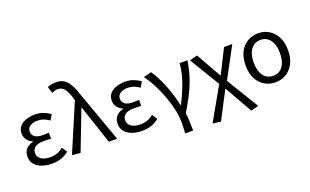

<svg xmlns="http://www.w3.org/2000/svg" viewBox="-105 -1347 3388 2099"><g transform="rotate(-20 1589.5 -298.0)"><path d="M281 13Q214 13 162 -6.5Q110 -26 81 -62.5Q52 -99 52 -150Q52 -189 67 -216Q82 -243 107.5 -260Q133 -277 164 -284V-289Q122 -305 100 -338.5Q78 -372 78 -410Q78 -460 106.5 -492.5Q135 -525 182.5 -541Q230 -557 285 -557Q335 -557 379 -541Q423 -525 461 -498L424 -436Q393 -459 359.5 -471.5Q326 -484 288 -484Q238 -484 203.5 -462.5Q169 -441 169 -399Q169 -362 198.5 -338.5Q228 -315 293 -315Q309 -315 325.5 -316Q342 -317 362 -318V-247Q338 -249 317.5 -249.5Q297 -250 277 -250Q210 -250 176.5 -226.5Q143 -203 143 -158Q143 -112 182 -86Q221 -60 290 -60Q330 -60 365.5 -72Q401 -84 439 -115L479 -54Q430 -16 384 -1.5Q338 13 281 13Z M612 9 515 0 751 -555 744 -578Q722 -653 692 -692.5Q662 -732 615 -732Q593 -732 576.5 -726.5Q560 -721 546 -713L522 -790Q542 -798 565.5 -803.5Q589 -809 625 -809Q679 -809 717 -783Q755 -757 783 -704.5Q811 -652 835 -574L1041 0H944L794 -451H789Z M1330 13Q1263 13 1211 -6.5Q1159 -26 1130 -62.5Q1101 -99 1101 -150Q1101 -189 1116 -216Q1131 -243 1156.5 -260Q1182 -277 1213 -284V-289Q1171 -305 1149 -338.5Q1127 -372 1127 -410Q1127 -460 1155.5 -492.5Q1184 -525 1231.5 -541Q1279 -557 1334 -557Q1384 -557 1428 -541Q1472 -525 1510 -498L1473 -436Q1442 -459 1408.5 -471.5Q1375 -484 1337 -484Q1287 -484 1252.5 -462.5Q1218 -441 1218 -399Q1218 -362 1247.5 -338.5Q1277 -315 1342 -315Q1358 -315 1374.5 -316Q1391 -317 1411 -318V-247Q1387 -249 1366.5 -249.5Q1346 -250 1326 -250Q1259 -250 1225.5 -226.5Q1192 -203 1192 -158Q1192 -112 1231 -86Q1270 -60 1339 -60Q1379 -60 1414.5 -72Q1450 -84 1488 -115L1528 -54Q1479 -16 1433 -1.5Q1387 13 1330 13Z M1759 200Q1761 174 1762 155Q1763 136 1763.5 115Q1764 94 1764 65Q1764 -3 1745.5 -84Q1727 -165 1696 -248Q1665 -331 1626 -405Q1587 -479 1546 -533L1637 -557Q1663 -521 1689.5 -470.5Q1716 -420 1740.5 -360Q1765 -300 1785 -235.5Q1805 -171 1817 -108H1822Q1857 -176 1887.5 -247.5Q1918 -319 1938.5 -393.5Q1959 -468 1965 -543H2056Q2046 -474 2029.5 -412Q2013 -350 1988 -287.5Q1963 -225 1927 -156Q1891 -87 1841 -5Q1848 43 1850 97.5Q1852 152 1852 200Z M2171 213 2078 200 2294 -182 2082 -533 2172 -557 2338 -264H2342L2482 -543H2578L2385 -184L2613 190L2524 213L2342 -107H2338Z M2881 13Q2813 13 2756.5 -20Q2700 -53 2667 -117Q2634 -181 2634 -271Q2634 -363 2667 -426.5Q2700 -490 2756.5 -523.5Q2813 -557 2881 -557Q2949 -557 3005 -523.5Q3061 -490 3094.5 -426.5Q3128 -363 3128 -271Q3128 -181 3094.5 -117Q3061 -53 3005 -20Q2949 13 2881 13ZM2881 -63Q2954 -63 2994 -119.5Q3034 -176 3034 -271Q3034 -334 3016 -381Q2998 -428 2964 -454Q2930 -480 2881 -480Q2833 -480 2798.5 -454Q2764 -428 2746 -381Q2728 -334 2728 -271Q2728 -176 2768 -119.5Q2808 -63 2881 -63Z"/></g></svg>

Font: Noto Sans TC
Style: Regular
Weight: 400
Designer: Ryoko NISHIZUKA  (kana, bopomofo & ideographs); Paul D. Hunt (Latin, Greek & Cyrillic); Sandoll Communications , Soo-you
Foundry: Adobe
Version: Version 2.004-H2;hotconv 1.0.118;makeotfexe 2.5.65603